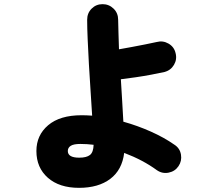

<svg xmlns="http://www.w3.org/2000/svg" viewBox="-20 -838 1040 923"><path d="M360 65Q265 65 210 16.5Q155 -32 155 -112Q155 -188 211.5 -236Q268 -284 372 -284Q384 -284 397 -283.5Q410 -283 423 -282Q420 -336 415.5 -399.5Q411 -463 407.5 -527.5Q404 -592 401.5 -648Q399 -704 399 -743Q399 -775 420.5 -796.5Q442 -818 473 -818Q504 -818 526 -796.5Q548 -775 548 -743Q548 -718 549.5 -681.5Q551 -645 552 -601Q580 -606 613 -612Q646 -618 678 -624.5Q710 -631 733 -636Q763 -644 790 -628.5Q817 -613 824 -583Q832 -553 816.5 -526.5Q801 -500 771 -492Q744 -486 707 -479Q670 -472 632 -466.5Q594 -461 561 -457Q564 -402 567.5 -349.5Q571 -297 573 -253Q641 -234 705 -205.5Q769 -177 819 -142Q845 -125 850 -94.5Q855 -64 838 -39Q821 -14 790.5 -8Q760 -2 734 -20Q667 -69 577 -103Q567 -21 510 22Q453 65 360 65ZM361 -80Q396 -80 412.5 -93Q429 -106 430 -142Q414 -144 398 -145Q382 -146 366 -146Q334 -146 320 -137Q306 -128 306 -112Q306 -80 361 -80Z"/></svg>

Font: Zen Maru Gothic Black
Style: Regular
Weight: 900
Designer: Yoshimichi Ohira
Foundry: Positype
Version: Version 1.001